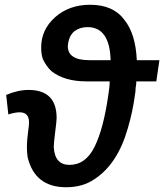

<svg xmlns="http://www.w3.org/2000/svg" viewBox="-20 -777 690 807"><path d="M258 10Q328 10 377 -24Q474 -87 517 -237Q538 -308 547 -377Q550 -392 550 -407Q553 -422 553 -435H637L650 -524H555Q550 -634 504 -692Q457 -757 359 -757Q271 -757 212 -705Q153 -653 153 -577Q153 -550 160 -529Q174 -499 196 -478Q251 -435 342 -435H441Q441 -412 435 -376Q415 -236 377.5 -160Q340 -84 272 -84Q210 -84 206 -159Q206 -176 212 -222.5Q218 -269 218 -281Q218 -399 100 -399Q55 -399 6 -378L15 -296Q44 -305 62 -305Q102 -305 102 -263Q102 -249 99 -231Q93 -186 93 -162Q93 -140 96 -117Q126 10 258 10ZM445 -524H356Q265 -524 265 -583Q268 -625 293 -646Q316 -663 348 -663Q441 -663 445 -524Z"/></svg>

Font: Brisa Sans Medium
Style: Italic
Weight: 600
Italic angle: -8°
Designer: Dalton Maag Ltd
Foundry: Dalton Maag Ltd
Version: Version 1.101;July 10, 2019;FontCreator 11.5.0.2425 64-bit